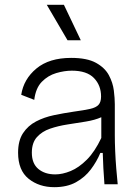

<svg xmlns="http://www.w3.org/2000/svg" viewBox="-20 -764 580 796"><path d="M205 12Q142 12 98.5 -23Q55 -58 55 -131Q55 -181 75.5 -212Q96 -243 129.5 -260.5Q163 -278 203.5 -286.5Q244 -295 285 -301Q329 -307 353.5 -312.5Q378 -318 388.5 -329.5Q399 -341 399 -364Q399 -410 369.5 -440.5Q340 -471 278 -471Q247 -471 213 -461Q179 -451 153.5 -425Q128 -399 122 -350L68 -371Q78 -436 131 -480Q184 -524 275 -524Q341 -524 378 -503.5Q415 -483 431.5 -452Q448 -421 452 -388.5Q456 -356 456 -332V-204Q456 -175 457.5 -138.5Q459 -102 462 -65.5Q465 -29 468 0H413Q410 -36 408.5 -67.5Q407 -99 406 -130H396Q381 -94 356.5 -61.5Q332 -29 295 -8.5Q258 12 205 12ZM209 -41Q239 -41 273 -55Q307 -69 340 -102Q373 -135 400 -192V-278Q373 -266 336 -260Q299 -254 260 -248Q221 -242 187.5 -230.5Q154 -219 133 -195.5Q112 -172 112 -131Q112 -86 139 -63.5Q166 -41 209 -41ZM260 -597 174 -744H245L315 -597Z"/></svg>

Font: Bricolage Grotesque 10pt ExtraLight
Style: Regular
Weight: 200
Designer: Mathieu Triay
Foundry: Atelier Triay
Version: Version 1.000; ttfautohint (v1.8.4.7-5d5b);gftools[0.9.32]